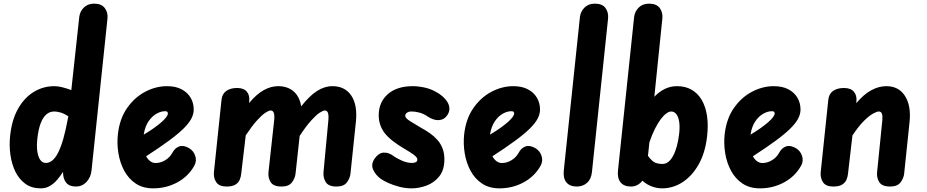

<svg xmlns="http://www.w3.org/2000/svg" viewBox="-20 -1024 5090 1054"><path d="M203 10Q153.5 10 119 -15.2Q84.5 -40.5 64.2 -82.2Q44 -124 37 -175Q30 -226 35.5 -277Q44.5 -365.5 79 -426.8Q113.5 -488 165.5 -519.5Q217.5 -551 278.5 -551Q299.5 -551 324 -544.5Q348.5 -538 371.5 -529.5L415 -930Q418.5 -961 440.2 -982.5Q462 -1004 497 -1004Q537 -1004 555.2 -979.8Q573.5 -955.5 570 -922L482.5 -88.5Q478.5 -50.5 454.8 -25.2Q431 0 397 0Q361 0 343.5 -20.8Q326 -41.5 326 -79V-80.5Q312 -58.5 294.5 -37.8Q277 -17 254.5 -3.5Q232 10 203 10ZM185 -262.5Q180.5 -223 184.8 -193Q189 -163 201 -146.2Q213 -129.5 231.5 -129.5Q250 -129.5 266.8 -142.8Q283.5 -156 298.8 -185.5Q314 -215 327.8 -263Q341.5 -311 354 -380.5L355 -386Q331.5 -401 312 -406.5Q292.5 -412 277.5 -412Q253 -412 234.2 -395.8Q215.5 -379.5 203 -346.5Q190.5 -313.5 185 -262.5Z M821 10Q764.5 10 725 -16.5Q685.5 -43 662 -86.8Q638.5 -130.5 630 -182.8Q621.5 -235 627 -286Q636.5 -372 677.8 -431Q719 -490 777.5 -520.5Q836 -551 896.5 -551Q944 -551 976.8 -533.8Q1009.5 -516.5 1026.5 -487.5Q1043.5 -458.5 1043.5 -422.5Q1043.5 -398 1030.5 -373Q1017.5 -348 987.8 -318.5Q958 -289 907.5 -251.8Q857 -214.5 782 -166Q788 -155.5 795.5 -147.2Q803 -139 812.8 -134Q822.5 -129 834 -129Q861.5 -129 887 -144.5Q912.5 -160 926 -185Q940 -211.5 963.5 -220Q987 -228.5 1017.5 -211Q1042.5 -196.5 1051.8 -168.5Q1061 -140.5 1047 -115Q1015 -56.5 954 -23.2Q893 10 821 10ZM769 -285Q801 -304 825.5 -321.5Q850 -339 867 -354Q884 -369 892.8 -381Q901.5 -393 901.5 -400.5Q901.5 -406 898.8 -409.8Q896 -413.5 886 -413.5Q863.5 -413.5 839 -399.8Q814.5 -386 795.5 -358.2Q776.5 -330.5 769.5 -288Z M1223.5 0Q1182.5 0 1166.8 -24.2Q1151 -48.5 1154.5 -80.5L1196 -476Q1199.5 -509 1222.5 -525Q1245.5 -541 1281.5 -541Q1318.5 -541 1335.2 -520.5Q1352 -500 1348 -467L1347 -458Q1388 -507 1427.5 -529Q1467 -551 1507 -551Q1557.5 -551 1590.8 -523.2Q1624 -495.5 1633.5 -440.5Q1679 -498 1720.2 -524.5Q1761.5 -551 1805 -551Q1873.5 -551 1908.5 -499.2Q1943.5 -447.5 1933.5 -353.5L1904 -71.5Q1901.5 -46 1884.5 -23Q1867.5 0 1827.5 0Q1783.5 0 1768.2 -24.2Q1753 -48.5 1756 -80.5L1782.5 -363Q1785 -390.5 1780.5 -404Q1776 -417.5 1763 -417.5Q1753.5 -417.5 1734.5 -405Q1715.5 -392.5 1688 -362.2Q1660.5 -332 1625 -278L1602.5 -71.5Q1600 -46 1582.8 -23Q1565.5 0 1525.5 0Q1481 0 1465.8 -24.2Q1450.5 -48.5 1454 -80.5L1485 -363Q1488 -390.5 1483.2 -404Q1478.5 -417.5 1465.5 -417.5Q1456 -417.5 1437 -405.2Q1418 -393 1391 -363.2Q1364 -333.5 1329 -281L1304 -69Q1302.5 -53.5 1296 -37.5Q1289.5 -21.5 1272.8 -10.8Q1256 0 1223.5 0Z M2240 10Q2205 10 2171.8 1.2Q2138.5 -7.5 2112 -19.5Q2085.5 -31.5 2070.5 -42Q2040.5 -64.5 2028 -93.8Q2015.5 -123 2037 -154Q2058.5 -184.5 2086.2 -186.2Q2114 -188 2142.5 -166Q2155 -156.5 2184.5 -143Q2214 -129.5 2242.5 -129.5Q2254 -129.5 2262.5 -133.8Q2271 -138 2271 -147.5Q2271 -153 2267.5 -159Q2264 -165 2249.8 -175.8Q2235.5 -186.5 2202 -206Q2120.5 -254 2089.8 -296Q2059 -338 2059 -391Q2059 -463 2108.8 -507Q2158.5 -551 2246.5 -551Q2277.5 -551 2315 -542.5Q2352.5 -534 2390.5 -509.5Q2430.5 -482 2442.5 -450.8Q2454.5 -419.5 2435 -391Q2417.5 -366 2388 -364.5Q2358.5 -363 2323 -387.5Q2304.5 -400 2282 -406Q2259.5 -412 2240 -412Q2223 -412 2213.8 -405Q2204.5 -398 2204.5 -388Q2204.5 -375.5 2231.5 -358.8Q2258.5 -342 2290.5 -323Q2317.5 -308.5 2340.8 -292Q2364 -275.5 2381.8 -255.2Q2399.5 -235 2409.5 -209Q2419.5 -183 2419.5 -150Q2419.5 -91 2391.5 -56Q2363.5 -21 2322 -5.5Q2280.5 10 2240 10Z M2722 10Q2665.5 10 2626 -16.5Q2586.5 -43 2563 -86.8Q2539.5 -130.5 2531 -182.8Q2522.5 -235 2528 -286Q2537.5 -372 2578.8 -431Q2620 -490 2678.5 -520.5Q2737 -551 2797.5 -551Q2845 -551 2877.8 -533.8Q2910.5 -516.5 2927.5 -487.5Q2944.5 -458.5 2944.5 -422.5Q2944.5 -398 2931.5 -373Q2918.5 -348 2888.8 -318.5Q2859 -289 2808.5 -251.8Q2758 -214.5 2683 -166Q2689 -155.5 2696.5 -147.2Q2704 -139 2713.8 -134Q2723.5 -129 2735 -129Q2762.5 -129 2788 -144.5Q2813.5 -160 2827 -185Q2841 -211.5 2864.5 -220Q2888 -228.5 2918.5 -211Q2943.5 -196.5 2952.8 -168.5Q2962 -140.5 2948 -115Q2916 -56.5 2855 -23.2Q2794 10 2722 10ZM2670 -285Q2702 -304 2726.5 -321.5Q2751 -339 2768 -354Q2785 -369 2793.8 -381Q2802.5 -393 2802.5 -400.5Q2802.5 -406 2799.8 -409.8Q2797 -413.5 2787 -413.5Q2764.5 -413.5 2740 -399.8Q2715.5 -386 2696.5 -358.2Q2677.5 -330.5 2670.5 -288Z M3146.5 0Q3107.5 0 3089 -23.2Q3070.5 -46.5 3075 -88.5L3163.5 -930Q3167 -961 3188.8 -982.5Q3210.5 -1004 3245.5 -1004Q3286.5 -1004 3304 -979.8Q3321.5 -955.5 3318 -922L3229.5 -79.5Q3225.5 -40.5 3202.5 -20.2Q3179.5 0 3146.5 0Z M3444 0Q3405 0 3386.5 -23.2Q3368 -46.5 3372.5 -88.5L3461 -930Q3464.5 -961 3486.2 -982.5Q3508 -1004 3543 -1004Q3584 -1004 3601.8 -979.8Q3619.5 -955.5 3616 -922L3572 -493Q3598.5 -520.5 3629.5 -535.8Q3660.5 -551 3696.5 -551Q3742 -551 3776 -531.8Q3810 -512.5 3831.5 -476.5Q3853 -440.5 3861 -389.5Q3869 -338.5 3861.5 -274.5Q3851.5 -186 3815.8 -122.2Q3780 -58.5 3727.5 -24.2Q3675 10 3614.5 10Q3587.5 10 3559.5 0Q3531.5 -10 3506.5 -32Q3495 -17 3479 -8.5Q3463 0 3444 0ZM3537 -168.5Q3560.5 -137 3578 -130.5Q3595.5 -124 3617 -124Q3651 -124 3675 -168.2Q3699 -212.5 3708 -287.5Q3712.5 -325 3708.8 -353Q3705 -381 3693.5 -396.5Q3682 -412 3664 -412Q3653 -412 3638.2 -401.5Q3623.5 -391 3607.5 -370Q3591.5 -349 3575.5 -317.2Q3559.5 -285.5 3545 -243Z M4152 10Q4095.5 10 4056 -16.5Q4016.5 -43 3993 -86.8Q3969.5 -130.5 3961 -182.8Q3952.5 -235 3958 -286Q3967.5 -372 4008.8 -431Q4050 -490 4108.5 -520.5Q4167 -551 4227.5 -551Q4275 -551 4307.8 -533.8Q4340.5 -516.5 4357.5 -487.5Q4374.5 -458.5 4374.5 -422.5Q4374.5 -398 4361.5 -373Q4348.5 -348 4318.8 -318.5Q4289 -289 4238.5 -251.8Q4188 -214.5 4113 -166Q4119 -155.5 4126.5 -147.2Q4134 -139 4143.8 -134Q4153.5 -129 4165 -129Q4192.5 -129 4218 -144.5Q4243.5 -160 4257 -185Q4271 -211.5 4294.5 -220Q4318 -228.5 4348.5 -211Q4373.5 -196.5 4382.8 -168.5Q4392 -140.5 4378 -115Q4346 -56.5 4285 -23.2Q4224 10 4152 10ZM4100 -285Q4132 -304 4156.5 -321.5Q4181 -339 4198 -354Q4215 -369 4223.8 -381Q4232.5 -393 4232.5 -400.5Q4232.5 -406 4229.8 -409.8Q4227 -413.5 4217 -413.5Q4194.5 -413.5 4170 -399.8Q4145.5 -386 4126.5 -358.2Q4107.5 -330.5 4100.5 -288Z M4554 0Q4513 0 4497.5 -24.2Q4482 -48.5 4485.5 -80.5L4527 -476Q4530.5 -509 4553.5 -525Q4576.5 -541 4613 -541Q4650 -541 4667.2 -520.8Q4684.5 -500.5 4681.5 -468L4680.5 -457.5Q4722 -506.5 4763.2 -528.8Q4804.5 -551 4845.5 -551Q4914 -551 4948.2 -497Q4982.5 -443 4973 -353.5L4943.5 -71.5Q4941 -46 4923.8 -23Q4906.5 0 4866.5 0Q4822 0 4806.8 -24.2Q4791.5 -48.5 4795 -80.5L4823.5 -363Q4826 -386.5 4821.5 -399.2Q4817 -412 4804 -412Q4794.5 -412 4773.8 -401Q4753 -390 4724 -361.8Q4695 -333.5 4659.5 -280.5L4635 -69Q4633.5 -53.5 4626.8 -37.5Q4620 -21.5 4603.2 -10.8Q4586.5 0 4554 0Z"/></svg>

Font: Edu SA Hand
Style: Bold
Weight: 700
Designer: Tina and Corey Anderson, Eben Sorkin, Mirko Velimirovic
Foundry: Google for Education
Version: Version 2.000